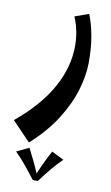

<svg xmlns="http://www.w3.org/2000/svg" viewBox="-183 -451 612 1057"><g transform="rotate(10 123.0 77.5)"><path d="M23 355 -80 248Q53 138 117 22Q181 -94 181 -212Q181 -297 149 -372L227 -400Q248 -346 259.5 -282.5Q271 -219 271 -137Q271 -66 246.5 17.5Q222 101 167.5 187.5Q113 274 23 355ZM31 383Q48 417 64 449.5Q80 482 94 516Q108 482 124 448.5Q140 415 158 382L226 416Q192 449 165 482Q138 515 108 555H80Q48 514 22.5 482.5Q-3 451 -38 416Z"/></g></svg>

Font: Marhey
Style: Regular
Weight: 400
Designer: Nur Syamsi & Bustanul Arifin
Foundry: Namelatype
Version: Version 1.000; ttfautohint (v1.8.4.7-5d5b)